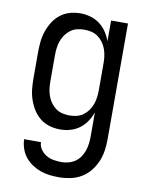

<svg xmlns="http://www.w3.org/2000/svg" viewBox="-85 -589 669 873"><g transform="rotate(10 250.0 -152.5)"><path d="M248 223Q226 223 204 220.5Q182 218 161.5 210.5Q141 203 122.5 190.5Q104 178 90.5 161Q77 144 70 123Q63 102 62 80H140Q140 98 151 113.5Q162 129 177.5 138Q193 147 211 150Q229 153 248 153Q264 153 280.5 148.5Q297 144 310.5 134.5Q324 125 333.5 111Q343 97 348.5 81Q354 65 356 48.5Q358 32 358 15V-96Q350 -73 336.5 -53Q323 -33 304 -19Q285 -5 262 1.5Q239 8 215 8Q190 8 166 1Q142 -6 122.5 -21.5Q103 -37 90 -58Q77 -79 69 -102.5Q61 -126 58.5 -150.5Q56 -175 56 -200V-320Q56 -345 58.5 -369.5Q61 -394 69 -417.5Q77 -441 90 -462Q103 -483 122.5 -498.5Q142 -514 166 -521Q190 -528 215 -528Q239 -528 262 -521.5Q285 -515 304 -501Q323 -487 336.5 -467Q350 -447 358 -424V-520H436V15Q436 42 432 68.5Q428 95 417.5 119Q407 143 390 164Q373 185 350 198.5Q327 212 300.5 217.5Q274 223 248 223ZM246 -62Q263 -62 279.5 -66Q296 -70 309.5 -80Q323 -90 333 -104Q343 -118 348.5 -134Q354 -150 356 -166.5Q358 -183 358 -200V-320Q358 -337 356 -353.5Q354 -370 348.5 -386Q343 -402 333 -416Q323 -430 309.5 -440Q296 -450 279.5 -454Q263 -458 246 -458Q229 -458 212.5 -454Q196 -450 182.5 -440Q169 -430 159 -416Q149 -402 143.5 -386Q138 -370 136 -353.5Q134 -337 134 -320V-200Q134 -183 136 -166.5Q138 -150 143.5 -134Q149 -118 159 -104Q169 -90 182.5 -80Q196 -70 212.5 -66Q229 -62 246 -62Z"/></g></svg>

Font: Iosevka Fixed
Style: Regular
Weight: 400
Monospace: yes
Designer: Belleve Invis
Foundry: Belleve Invis
Version: Version 33.2.4